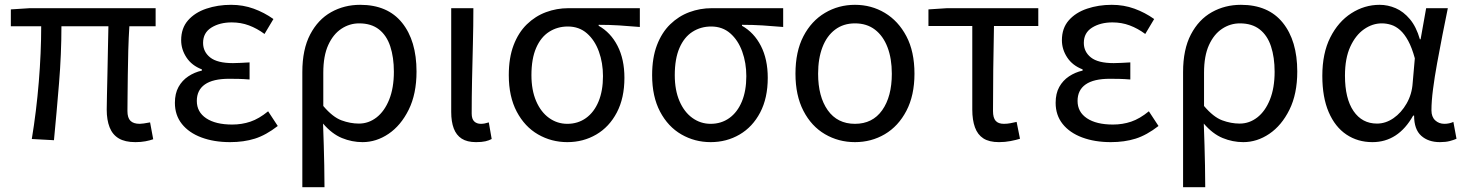

<svg xmlns="http://www.w3.org/2000/svg" viewBox="-20 -577 6082 797"><path d="M542 13Q499 13 473 -2.5Q447 -18 435 -48.5Q423 -79 423 -122Q423 -143 424 -182.5Q425 -222 426 -271.5Q427 -321 428 -372Q429 -423 430 -468H235Q235 -353 225 -231Q215 -109 204 5L112 0Q131 -115 141 -236.5Q151 -358 151 -468H25V-538L103 -543H626V-468H517Q514 -421 512.5 -368.5Q511 -316 510.5 -265.5Q510 -215 509.5 -175.5Q509 -136 509 -116Q509 -88 521.5 -75.5Q534 -63 560 -63Q572 -63 603 -69L616 1Q602 6 583.5 9.5Q565 13 542 13Z M935 13Q868 13 816 -6.5Q764 -26 735 -62.5Q706 -99 706 -150Q706 -189 721 -216Q736 -243 761.5 -260Q787 -277 818 -284V-289Q776 -305 754 -338.5Q732 -372 732 -410Q732 -460 760.5 -492.5Q789 -525 836.5 -541Q884 -557 939 -557Q989 -557 1033 -541Q1077 -525 1115 -498L1078 -436Q1047 -459 1013.5 -471.5Q980 -484 942 -484Q892 -484 857.5 -462.5Q823 -441 823 -399Q823 -362 852.5 -338.5Q882 -315 947 -315Q963 -315 979.5 -316Q996 -317 1016 -318V-247Q992 -249 971.5 -249.5Q951 -250 931 -250Q864 -250 830.5 -226.5Q797 -203 797 -158Q797 -112 836 -86Q875 -60 944 -60Q984 -60 1019.5 -72Q1055 -84 1093 -115L1133 -54Q1084 -16 1038 -1.5Q992 13 935 13Z M1235 200V-278Q1235 -372 1267.5 -434Q1300 -496 1354.5 -526.5Q1409 -557 1475 -557Q1589 -557 1649 -482.5Q1709 -408 1709 -280Q1709 -187 1676.5 -121.5Q1644 -56 1593 -21.5Q1542 13 1485 13Q1441 13 1399.5 -4Q1358 -21 1321 -64Q1323 -15 1324 26.5Q1325 68 1326 109.5Q1327 151 1327 200ZM1470 -64Q1510 -64 1543 -89.5Q1576 -115 1595.5 -163.5Q1615 -212 1615 -279Q1615 -339 1600 -384.5Q1585 -430 1553 -455Q1521 -480 1471 -480Q1431 -480 1397 -457.5Q1363 -435 1342.5 -390Q1322 -345 1322 -275V-137Q1361 -91 1397.5 -77.5Q1434 -64 1470 -64Z M1956 13Q1919 13 1896.5 -1.5Q1874 -16 1863.5 -44Q1853 -72 1853 -112V-543H1945Q1945 -470 1943 -394Q1941 -318 1939.5 -245Q1938 -172 1938 -106Q1938 -83 1948.5 -73Q1959 -63 1976 -63Q1984 -63 1992 -64.5Q2000 -66 2009 -69L2021 0Q2010 6 1995 9.5Q1980 13 1956 13Z M2335 13Q2269 13 2213.5 -19Q2158 -51 2125 -113.5Q2092 -176 2092 -265Q2092 -337 2112 -389.5Q2132 -442 2167 -476Q2202 -510 2246.5 -526.5Q2291 -543 2339 -543H2636V-465Q2590 -469 2550 -471.5Q2510 -474 2465 -474V-470Q2515 -442 2543.5 -386.5Q2572 -331 2572 -254Q2572 -170 2540.5 -110Q2509 -50 2455 -18.5Q2401 13 2335 13ZM2335 -63Q2379 -63 2412.5 -87Q2446 -111 2464.5 -155.5Q2483 -200 2483 -261Q2483 -316 2466 -363Q2449 -410 2416.5 -438.5Q2384 -467 2337 -467Q2294 -467 2259.5 -445Q2225 -423 2205.5 -378Q2186 -333 2186 -265Q2186 -203 2205.5 -157.5Q2225 -112 2259 -87.5Q2293 -63 2335 -63Z M2930 13Q2864 13 2808.5 -19Q2753 -51 2720 -113.5Q2687 -176 2687 -265Q2687 -337 2707 -389.5Q2727 -442 2762 -476Q2797 -510 2841.5 -526.5Q2886 -543 2934 -543H3231V-465Q3185 -469 3145 -471.5Q3105 -474 3060 -474V-470Q3110 -442 3138.5 -386.5Q3167 -331 3167 -254Q3167 -170 3135.5 -110Q3104 -50 3050 -18.5Q2996 13 2930 13ZM2930 -63Q2974 -63 3007.5 -87Q3041 -111 3059.5 -155.5Q3078 -200 3078 -261Q3078 -316 3061 -363Q3044 -410 3011.5 -438.5Q2979 -467 2932 -467Q2889 -467 2854.5 -445Q2820 -423 2800.5 -378Q2781 -333 2781 -265Q2781 -203 2800.5 -157.5Q2820 -112 2854 -87.5Q2888 -63 2930 -63Z M3529 13Q3461 13 3404.5 -20Q3348 -53 3315 -117Q3282 -181 3282 -271Q3282 -363 3315 -426.5Q3348 -490 3404.5 -523.5Q3461 -557 3529 -557Q3597 -557 3653 -523.5Q3709 -490 3742.5 -426.5Q3776 -363 3776 -271Q3776 -181 3742.5 -117Q3709 -53 3653 -20Q3597 13 3529 13ZM3529 -63Q3602 -63 3642 -119.5Q3682 -176 3682 -271Q3682 -334 3664 -381Q3646 -428 3612 -454Q3578 -480 3529 -480Q3481 -480 3446.5 -454Q3412 -428 3394 -381Q3376 -334 3376 -271Q3376 -176 3416 -119.5Q3456 -63 3529 -63Z M4127 13Q4086 13 4062 -2.5Q4038 -18 4027 -48.5Q4016 -79 4016 -122V-469H3834V-538L3911 -543H4290V-469H4106Q4104 -377 4103 -287.5Q4102 -198 4102 -116Q4102 -88 4113 -75.5Q4124 -63 4147 -63Q4161 -63 4174 -65.5Q4187 -68 4200 -71L4214 -1Q4198 4 4175 8.5Q4152 13 4127 13Z M4591 13Q4524 13 4472 -6.5Q4420 -26 4391 -62.5Q4362 -99 4362 -150Q4362 -189 4377 -216Q4392 -243 4417.5 -260Q4443 -277 4474 -284V-289Q4432 -305 4410 -338.5Q4388 -372 4388 -410Q4388 -460 4416.5 -492.5Q4445 -525 4492.5 -541Q4540 -557 4595 -557Q4645 -557 4689 -541Q4733 -525 4771 -498L4734 -436Q4703 -459 4669.5 -471.5Q4636 -484 4598 -484Q4548 -484 4513.5 -462.5Q4479 -441 4479 -399Q4479 -362 4508.5 -338.5Q4538 -315 4603 -315Q4619 -315 4635.5 -316Q4652 -317 4672 -318V-247Q4648 -249 4627.5 -249.5Q4607 -250 4587 -250Q4520 -250 4486.5 -226.5Q4453 -203 4453 -158Q4453 -112 4492 -86Q4531 -60 4600 -60Q4640 -60 4675.5 -72Q4711 -84 4749 -115L4789 -54Q4740 -16 4694 -1.5Q4648 13 4591 13Z M4891 200V-278Q4891 -372 4923.5 -434Q4956 -496 5010.5 -526.5Q5065 -557 5131 -557Q5245 -557 5305 -482.5Q5365 -408 5365 -280Q5365 -187 5332.5 -121.5Q5300 -56 5249 -21.5Q5198 13 5141 13Q5097 13 5055.5 -4Q5014 -21 4977 -64Q4979 -15 4980 26.5Q4981 68 4982 109.5Q4983 151 4983 200ZM5126 -64Q5166 -64 5199 -89.5Q5232 -115 5251.5 -163.5Q5271 -212 5271 -279Q5271 -339 5256 -384.5Q5241 -430 5209 -455Q5177 -480 5127 -480Q5087 -480 5053 -457.5Q5019 -435 4998.5 -390Q4978 -345 4978 -275V-137Q5017 -91 5053.5 -77.5Q5090 -64 5126 -64Z M5677 13Q5616 13 5569 -18.5Q5522 -50 5495.5 -111.5Q5469 -173 5469 -262Q5469 -356 5502 -421.5Q5535 -487 5589.5 -522Q5644 -557 5707 -557Q5741 -557 5773.5 -543Q5806 -529 5832.5 -497.5Q5859 -466 5874 -414H5877L5900 -543H5990Q5979 -490 5967.5 -431Q5956 -372 5945.5 -314.5Q5935 -257 5928.5 -206.5Q5922 -156 5922 -119Q5922 -92 5937.5 -77.5Q5953 -63 5976 -63Q5985 -63 5995 -65Q6005 -67 6013 -71L6026 -1Q6015 4 5998 8.5Q5981 13 5957 13Q5909 13 5879.5 -13.5Q5850 -40 5850 -97H5846Q5784 13 5677 13ZM5696 -64Q5732 -64 5764.5 -86.5Q5797 -109 5819 -147.5Q5841 -186 5844 -232L5853 -335Q5841 -379 5825.5 -407.5Q5810 -436 5792 -452Q5774 -468 5754.5 -474Q5735 -480 5716 -480Q5677 -480 5642 -455.5Q5607 -431 5585 -383Q5563 -335 5563 -263Q5563 -168 5598.5 -116Q5634 -64 5696 -64Z"/></svg>

Font: Noto Sans TC
Style: Regular
Weight: 400
Designer: Ryoko NISHIZUKA  (kana, bopomofo & ideographs); Paul D. Hunt (Latin, Greek & Cyrillic); Sandoll Communications , Soo-you
Foundry: Adobe
Version: Version 2.004-H2;hotconv 1.0.118;makeotfexe 2.5.65603